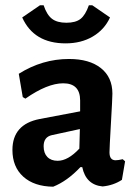

<svg xmlns="http://www.w3.org/2000/svg" viewBox="-20 -697 514 726"><path d="M329 -677 396 -631Q375 -585 331 -559Q287 -533 228 -533Q108 -533 64 -631L131 -677H145Q157 -641 176.5 -626Q196 -611 231 -611Q266 -611 284.5 -625.5Q303 -640 316 -677ZM241 -474Q318 -474 361.5 -439.5Q405 -405 405 -343Q405 -326 399.5 -231.5Q394 -137 394 -121Q394 -91 417 -91Q427 -91 444 -95L453 -87L441 -17Q409 4 368 8Q305 2 291 -65H284Q234 -12 181 9Q109 8 68 -29Q27 -66 27 -130Q27 -227 130 -247L283 -276V-317Q283 -382 219 -382Q159 -382 76 -324L66 -330L51 -418Q140 -474 241 -474ZM282 -209 176 -186Q145 -179 145 -144Q145 -118 159 -103.5Q173 -89 198 -89Q237 -89 280 -135Z"/></svg>

Font: Alegreya Sans SC
Style: Bold
Weight: 700
Designer: Juan Pablo del Peral
Foundry: Huerta Tipografica
Version: Version 2.007